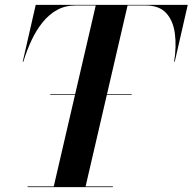

<svg xmlns="http://www.w3.org/2000/svg" viewBox="-20 -771 792 790"><path d="M187 -380.5V-383H522V-380.5ZM200.5 -1 374.5 -751H505.5L331.5 -1ZM93.5 -1V-4H444.5V-1ZM73.5 -517 127 -751H752.5L699 -517H696.5Q706.5 -580.5 699.5 -633.2Q692.5 -686 663.8 -717.2Q635 -748.5 579.5 -748.5H290.5Q248.5 -748.5 215.2 -730.2Q182 -712 156 -680Q130 -648 110.2 -606.2Q90.5 -564.5 76 -517Z"/></svg>

Font: Bodoni Moda 72pt SemiBold
Style: Italic
Weight: 600
Italic angle: -13°
Designer: Owen Earl
Foundry: indestructible type
Version: Version 2.004